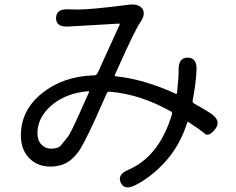

<svg xmlns="http://www.w3.org/2000/svg" viewBox="-20 -772 1040 846"><path d="M576 44Q529 68 512 33Q496 -3 544 -23Q682 -82 738 -269Q740 -277 733 -281Q598 -357 463 -368Q454 -369 450 -360L434 -324Q360 -154 328 -107Q302 -70 272 -54Q242 -38 202 -38Q145 -38 108.5 -75.5Q72 -113 72 -175Q72 -286 165 -361Q258 -436 394 -440Q405 -440 410 -450L507 -663Q509 -668 504 -668L280 -655Q227 -652 227 -692Q227 -733 279 -731Q298 -730 323 -730Q384 -730 546 -751Q589 -757 607 -734Q624 -710 597 -672Q575 -640 506 -486L486 -442Q484 -437 489 -436Q615 -423 754 -359Q759 -357 760 -362L764 -407Q767 -431 767 -456V-466Q767 -519 808 -518Q848 -517 846 -465Q844 -408 829 -330Q827 -321 835 -316Q891 -285 913 -269Q956 -238 928 -203Q900 -167 881.5 -183.5Q863 -200 811 -234Q807 -237 805 -232Q775 -137 715 -67Q650 7 576 44ZM205 -117Q237 -117 249 -132Q265 -152 281 -172Q295 -191 356 -330L372 -365Q374 -370 369 -370Q269 -362 205 -306Q145 -253 145 -185Q145 -153 162.5 -135Q180 -117 205 -117Z"/></svg>

Font: Resource Han Rounded JP
Style: Regular
Weight: 400
Designer: Cyano Hao (round all glyphs); Ryoko NISHIZUKA 西塚涼子 (kana, bopomofo & ideographs); Paul D. Hunt (Latin, Greek & Cyrillic)
Foundry: Cyano Hao
Version: 0.990